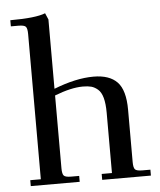

<svg xmlns="http://www.w3.org/2000/svg" viewBox="-53 -792 699 838"><g transform="rotate(-5 296.5 -373.0)"><path d="M22 -702.1V-729Q133.8 -729 175.8 -746.1L188 -717.8V-414.1Q284.7 -452.1 361.8 -452.1Q431.6 -452.1 465.8 -416.5Q500 -380.9 500 -294.9V-65.9Q500 -41 507.1 -33.4Q514.2 -25.9 539.1 -25.9H574.2V0H360.8V-25.9H405.8V-290Q405.8 -330.1 398.7 -355.7Q391.6 -381.3 377.4 -393.3Q363.3 -405.3 348.6 -409.2Q334 -413.1 312 -413.1Q260.7 -413.1 188 -384.8V-65.9Q188 -41 195.1 -33.4Q202.1 -25.9 227.1 -25.9H262.2V0H47.9V-25.9H94.2V-662.1Q94.2 -687 87.2 -694.6Q80.1 -702.1 55.2 -702.1Z"/></g></svg>

Font: Dihjauti S
Style: Bold
Weight: 700
Designer: T. Christopher White
Version: Version 3.0.0